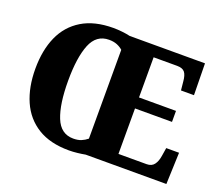

<svg xmlns="http://www.w3.org/2000/svg" viewBox="-121 -899 1240 1083"><g transform="rotate(20 499.0 -357.5)"><path d="M386 10Q273 10 198.5 -36Q124 -82 87.5 -165Q51 -248 51 -359Q51 -470 87.5 -552Q124 -634 199 -679.5Q274 -725 387 -725Q412 -725 439.5 -722Q467 -719 488 -714H940L943 -524H865L860 -574Q857 -613 843.5 -630Q830 -647 797 -647H656V-406H878V-340H656V-67H825Q855 -67 870 -87Q885 -107 890 -140L898 -190H975L968 0H484Q463 4 436.5 7Q410 10 386 10ZM386 -61Q414 -61 433.5 -69Q453 -77 470 -91V-624Q456 -637 435.5 -645.5Q415 -654 387 -654Q311 -654 279.5 -576Q248 -498 248 -358Q248 -218 279.5 -139.5Q311 -61 386 -61Z"/></g></svg>

Font: Noto Serif Myanmar SemiCondensed Black
Style: Regular
Weight: 900
Width: 4
Designer: Ben Mitchell and the Monotype Design Team
Foundry: Monotype Imaging Inc.
Version: Version 2.106; ttfautohint (v1.8.4.7-5d5b)